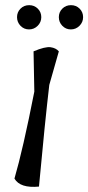

<svg xmlns="http://www.w3.org/2000/svg" viewBox="-20 -723 342 744"><path d="M59.5 -689.5Q73 -703 93 -703Q113 -703 126.5 -689.5Q140 -676 140 -656.5Q140 -637 126 -623Q112 -609 92.5 -609Q73 -609 59.5 -623Q46 -637 46 -656.5Q46 -676 59.5 -689.5ZM221.5 -689.5Q235 -703 255 -703Q275 -703 288.5 -689.5Q302 -676 302 -656.5Q302 -637 288 -623Q274 -609 254.5 -609Q235 -609 221.5 -623Q208 -637 208 -656.5Q208 -676 221.5 -689.5ZM113 -368 110 -524Q155 -543 176 -540Q197 -537 208 -524L171 -394Q154 -249 131 0Q58 7 36 -31Q69 -144 113 -368Z"/></svg>

Font: Tillana
Style: Regular
Weight: 400
Designer: Lipi Raval (Devanagari, Latin), Jonny Pinhorn (Latin)
Foundry: Indian Type Foundry
Version: Version 2.002;PS 1.0;hotconv 1.0.79;makeotf.lib2.5.61930; tt